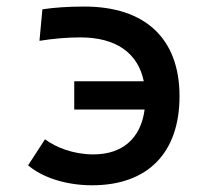

<svg xmlns="http://www.w3.org/2000/svg" viewBox="-20 -547 626 577"><path d="M256.8 9.8C425.3 9.8 519.5 -88.9 519.5 -257.8C519.5 -431.6 416 -527.3 233.4 -527.3C185.1 -527.3 143.1 -524.4 107.4 -519L98.6 -424.3C141.6 -431.2 182.1 -434.6 221.7 -434.6C327.6 -434.6 394.5 -388.7 412.1 -302.7H203.1V-217.8H414.6C403.3 -131.3 348.1 -83 260.7 -83C200.7 -83 147.9 -104 115.2 -128.4L64.5 -50.3C103 -16.6 172.9 9.8 256.8 9.8Z"/></svg>

Font: CaskaydiaCove Nerd Font
Style: Regular
Weight: 400
Designer: Aaron Bell
Foundry: Saja Typeworks
Version: Version 2111.1;Nerd Fonts 2.3.3